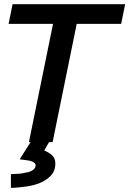

<svg xmlns="http://www.w3.org/2000/svg" viewBox="-20 -678 617 916"><path d="M126 0H118L233 -564H21L40 -658H577L558 -564H346L231 0H214L191 40Q211 48 227.5 62Q244 76 244 102Q244 138 222 160.5Q200 183 170 195Q141 207 107.5 211.5Q74 216 48 218H32V153L46 152Q53 152 61.5 151.5Q70 151 80 150Q89 148 98 146.5Q107 145 116 143Q150 132 150 110Q150 100 134 93Q125 89 115 87.5Q105 86 96 85L74 82Z"/></svg>

Font: Codetta
Style: Bold Italic
Weight: 700
Italic angle: -11°
Designer: Ulrich Proeller
Foundry: PROSA GmbH
Version: Version 2.00;September 29, 2018;FontCreator 11.5.0.2427 64-b